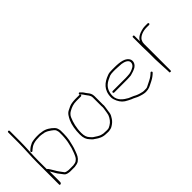

<svg xmlns="http://www.w3.org/2000/svg" viewBox="-18 -1238 1785 1785"><g transform="rotate(-45 875.0 -345.5)"><path d="M58 -683V-546C58 -461.3 50 -382.5 50 -298V-6C50 0 53.3 2.5 60 1.5C74.1 -0.6 74 -11.9 74 -26V-155C79 -145 84.8 -136.1 91 -126C100.3 -110.9 103.1 -102.4 112 -90C124.9 -74.9 139 -53.4 151 -39C161.7 -25.3 184.1 -21.2 206 -19H269C285.6 -20.3 311.9 -26.4 322 -34C354 -56.9 362.1 -79 378 -122C394.4 -162.3 396.4 -188.4 408 -231C412 -252.9 415 -284 415 -308V-348C415 -354.7 414 -361.3 412 -368C407.6 -385.4 404.6 -394.4 391 -408C365.3 -433.7 329.9 -458.9 287 -465L272 -467C261.6 -468.5 248.9 -471.3 235 -470H216C209.3 -470 203 -469.7 197 -469L179 -467C165.7 -464.3 157.3 -464.2 146 -460C126.7 -451.7 105.8 -439.8 91 -425L82 -417C71.6 -407.9 85.5 -392.5 95 -402L105 -411C132.1 -435.1 165.2 -450 216 -450C222.7 -450 229.3 -450.3 236 -451C248.5 -451 258.6 -449.5 269 -448L283 -445L297 -443C320.1 -435.3 334.2 -427.2 353 -413.5C364.5 -405.1 383.7 -392 388 -379C390.3 -368.9 395 -359.8 395 -348V-309C395 -294.7 392.2 -270.6 391 -256C388.1 -224.5 377.7 -193.4 372 -165C364 -138.5 346.2 -89.5 333 -71C326.2 -61.5 318.3 -56.9 310 -50C302.7 -44.2 281.3 -40.1 269 -39H207C193.3 -40.7 174.5 -43.5 167 -51C159.4 -60.2 148.8 -75.9 141 -86C126.3 -104.3 122 -114.9 109 -136L93 -162C87.1 -172.1 79.4 -184.3 70 -189V-298C70 -382.2 78 -462.5 78 -546V-683C78 -689.2 73.8 -693 68 -693C62.2 -693 58 -689.2 58 -683Z M773 -462H714C701.4 -462 682.6 -459.2 672 -458C648.1 -455.3 625.4 -442.7 606 -433C573.5 -419.1 559.2 -389.3 544 -359C524.7 -316.5 515 -259.1 515 -199.5C515 -154.4 526.4 -125.6 549 -103C558.4 -93.6 566.5 -81.4 578 -75C582.7 -73 586.7 -70.3 590 -67C617.1 -47.7 648 -30 693 -30C702.3 -29.3 709.3 -29 714 -29H728C732.7 -29 738.3 -30 745 -32C760.2 -33.9 766 -37.4 780 -46C798.2 -57.2 816.4 -73 828 -91C840.2 -110 851.2 -125.4 854 -151L856 -167C856.7 -169.7 857.2 -172.7 857.5 -176C858.8 -189 865 -217.5 865 -231C864.3 -235 864 -239 864 -243V-355C864 -383.1 851.9 -403.4 838 -419C823.5 -435.6 817.2 -454.2 800 -468L791 -477C781.9 -484.8 768.4 -470.2 778 -462L787 -454C797.3 -443.7 801.6 -436.8 809 -425C821.8 -403.7 844 -388.7 844 -355V-243C844 -238.3 844.3 -234 845 -230C845 -208.4 838.6 -190.8 837 -170C834.1 -158.2 833.9 -149.6 830 -138C817.7 -107.2 797.9 -79.5 769.5 -63.5C755.7 -55.7 746.1 -49 728 -49H714C709.3 -49 702.3 -49.3 693 -50C678.4 -50 672.9 -50.7 663 -54C631.4 -59.3 610.7 -79.8 587 -93C577.8 -98.5 571.3 -108.7 563 -117C544.2 -135.8 535 -161.6 535 -199.5C535 -265.7 550.6 -324.1 571 -370C578.7 -388.1 595.8 -406.3 615 -415C642.5 -430 671.5 -442 714 -442H773C778.3 -442 783 -446.7 783 -452C783 -457.3 778.3 -462 773 -462Z M1017 -249H1190C1198 -249 1206 -249.3 1214 -250C1222.7 -250 1231 -250.7 1239 -252C1269.2 -260.2 1288 -266.1 1312 -279C1332 -291.3 1352.8 -318.6 1344 -351C1326.3 -404 1254 -413 1180 -413H1152C1129.1 -413 1109.4 -411.4 1094 -405C1021.9 -378.8 964 -334.4 964 -236C964 -229.3 965.7 -220.3 969 -209C980.6 -171.9 1000.9 -140.4 1030 -121C1049.2 -110.3 1065.4 -100 1087 -91C1108.3 -84.6 1134.4 -66.9 1154 -61L1172 -55L1189 -50C1195 -48.7 1200.5 -47.5 1205.5 -46.5C1241.7 -39.3 1276.2 -48.9 1298 -61L1336 -80C1360.8 -92.4 1382.5 -108.5 1401 -127C1410.3 -136.3 1396.3 -150.3 1387 -141C1369.7 -123.7 1350.4 -109.7 1327 -98L1269 -69C1263.7 -66.3 1257.7 -65 1251 -65C1230.6 -63.1 1208.6 -64.5 1194 -70L1178 -74L1160 -80C1143.7 -86.1 1141.1 -87.9 1122 -98C1102.8 -107 1091.8 -110.5 1075 -118C1035.1 -140.1 984 -174.4 984 -237C984 -284.9 1000.7 -319.8 1026 -343.5C1047.3 -363.5 1073.3 -374 1102 -387C1115 -391.3 1133 -393 1152 -393H1180C1194.8 -393 1242 -390.1 1253.5 -388.5C1287.4 -383.7 1332.7 -367.7 1325 -329C1322.1 -314.3 1313.2 -303.5 1302 -296C1277.6 -281.8 1250.5 -270 1213 -270C1205 -269.3 1197.3 -269 1190 -269H1017C1011.7 -269 1007 -264.3 1007 -259C1007 -253.7 1011.7 -249 1017 -249Z M1503 -488V-365C1503 -338.8 1505 -309.8 1505 -283V-202C1505 -170.4 1509 -137.6 1509 -108C1509 -94.2 1512 -62.1 1512 -51C1512 -43.2 1513 -26.1 1513 -18C1513 -15.3 1515.7 -14.3 1521 -15C1529 -14.3 1533 -15.3 1533 -18V-19H1531C1532.3 -20.3 1533 -22 1533 -24V-370C1533 -374 1533.3 -378.3 1534 -383C1534 -393.4 1540 -407 1544 -415C1561.3 -445.2 1610.2 -464 1656 -464H1691C1696.3 -464 1701 -468.7 1701 -474C1701 -479.3 1696.3 -484 1691 -484H1656C1647.3 -484 1639 -483.3 1631 -482C1612.3 -476.9 1602.1 -476.3 1583.5 -468.5C1554.7 -456.4 1536.2 -443.5 1523 -417V-488C1523 -494.2 1518.8 -498 1513 -498C1507.2 -498 1503 -494.2 1503 -488Z"/></g></svg>

Font: HoneyBee
Style: UltLit
Weight: 100
Foundry: Cannot Into Space Fonts
Version: Version 0.89